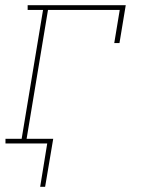

<svg xmlns="http://www.w3.org/2000/svg" viewBox="-20 -550 540 736"><path d="M134 166 161 0H1V-18H63L145 -512H86V-530H462L438 -385H418L439 -512H164L82 -18H184L153 166Z"/></svg>

Font: Iosevka Curly Slab ThObl
Style: Regular
Weight: 100
Italic angle: -9°
Monospace: yes
Designer: Belleve Invis
Foundry: Belleve Invis
Version: Version 11.0.0; ttfautohint (v1.8.3)